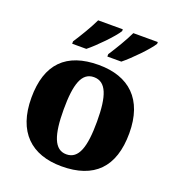

<svg xmlns="http://www.w3.org/2000/svg" viewBox="-139 -876 907 995"><g transform="rotate(20 314.0 -378.0)"><path d="M341 -619V-606H418C463 -642 540 -721 561 -756V-766H426C405 -721 369 -662 341 -619ZM147 -619V-606H225C270 -642 347 -721 368 -756V-766H232C211 -721 175 -662 147 -619ZM312 10C490 10 584 -83 584 -271C584 -458 482 -550 315 -550C137 -550 44 -458 44 -271C44 -83 145 10 312 10ZM314 -57C247 -57 222 -131 222 -271C222 -411 246 -482 313 -482C381 -482 406 -411 406 -271C406 -131 382 -57 314 -57Z"/></g></svg>

Font: Noto Serif Malayalam ExtraBold
Style: Regular
Weight: 800
Designer: Indian type Foundry, Jelle Bosma, Monotype Design Team
Foundry: Monotype Imaging Inc.
Version: Version 2.104